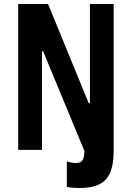

<svg xmlns="http://www.w3.org/2000/svg" viewBox="-20 -750 660 961"><path d="M549 0V-730H430V-233.5H424L220.5 -730H71V0H190V-493H196L402.5 5.5C401.5 50.5 391 66 359.5 66C346 66 332 63.5 314.5 58V185.5C335.5 189.5 354 191 376.5 191C502.5 191 549 139.5 549 0Z"/></svg>

Font: Monaspace Neon
Style: Bold
Weight: 700
Designer: Riley Cran & the Lettermatic Team
Foundry: Lettermatic
Version: Version 1.200 (Monaspace Neon)